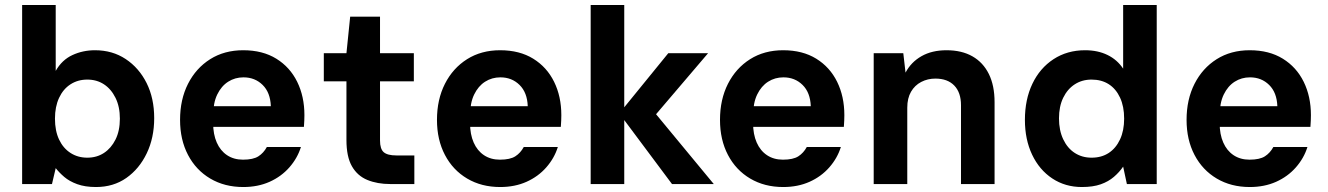

<svg xmlns="http://www.w3.org/2000/svg" viewBox="-20 -740 5340 772"><path d="M366 12Q322 12 290.5 0.5Q259 -11 238.5 -28.5Q218 -46 204 -64L189 0H69V-720H204V-455Q229 -499 271 -518.5Q313 -538 362 -538Q432 -538 485.5 -502.5Q539 -467 569.5 -406Q600 -345 600 -265Q600 -186 570 -123.5Q540 -61 488 -24.5Q436 12 366 12ZM331 -106Q369 -106 398 -125Q427 -144 444.5 -179Q462 -214 462 -263Q462 -311 444.5 -346.5Q427 -382 398 -401Q369 -420 331 -420Q293 -420 263.5 -401Q234 -382 217.5 -346.5Q201 -311 201 -263Q201 -214 217.5 -179Q234 -144 263.5 -125Q293 -106 331 -106Z M958 12Q883 12 825.5 -22Q768 -56 736 -117Q704 -178 704 -258Q704 -340 736 -403Q768 -466 825 -502Q882 -538 958 -538Q1036 -538 1091 -504Q1146 -470 1175 -411Q1204 -352 1204 -277Q1204 -267 1203.5 -255Q1203 -243 1202 -230H801V-313H1069Q1067 -368 1036 -398.5Q1005 -429 959 -429Q925 -429 897.5 -411.5Q870 -394 853.5 -360Q837 -326 837 -274V-245Q837 -200 851.5 -167Q866 -134 893 -116Q920 -98 957 -98Q998 -98 1019 -111.5Q1040 -125 1053 -149H1190Q1176 -104 1143.5 -67Q1111 -30 1064 -9Q1017 12 958 12Z M1549 0Q1497 0 1457 -16.5Q1417 -33 1395 -71.5Q1373 -110 1373 -177V-413H1282V-526H1373L1388 -673H1508V-526H1644V-413H1508V-175Q1508 -141 1523 -128Q1538 -115 1574 -115H1646V0Z M1991 12Q1916 12 1858.5 -22Q1801 -56 1769 -117Q1737 -178 1737 -258Q1737 -340 1769 -403Q1801 -466 1858 -502Q1915 -538 1991 -538Q2069 -538 2124 -504Q2179 -470 2208 -411Q2237 -352 2237 -277Q2237 -267 2236.5 -255Q2236 -243 2235 -230H1834V-313H2102Q2100 -368 2069 -398.5Q2038 -429 1992 -429Q1958 -429 1930.5 -411.5Q1903 -394 1886.5 -360Q1870 -326 1870 -274V-245Q1870 -200 1884.5 -167Q1899 -134 1926 -116Q1953 -98 1990 -98Q2031 -98 2052 -111.5Q2073 -125 2086 -149H2223Q2209 -104 2176.5 -67Q2144 -30 2097 -9Q2050 12 1991 12Z M2682 0 2470 -284 2667 -526H2827L2573 -228V-335L2850 0ZM2355 0V-720H2490V0Z M3129 12Q3054 12 2996.5 -22Q2939 -56 2907 -117Q2875 -178 2875 -258Q2875 -340 2907 -403Q2939 -466 2996 -502Q3053 -538 3129 -538Q3207 -538 3262 -504Q3317 -470 3346 -411Q3375 -352 3375 -277Q3375 -267 3374.5 -255Q3374 -243 3373 -230H2972V-313H3240Q3238 -368 3207 -398.5Q3176 -429 3130 -429Q3096 -429 3068.5 -411.5Q3041 -394 3024.5 -360Q3008 -326 3008 -274V-245Q3008 -200 3022.5 -167Q3037 -134 3064 -116Q3091 -98 3128 -98Q3169 -98 3190 -111.5Q3211 -125 3224 -149H3361Q3347 -104 3314.5 -67Q3282 -30 3235 -9Q3188 12 3129 12Z M3493 0V-526H3612L3621 -448Q3643 -490 3685 -514Q3727 -538 3786 -538Q3847 -538 3890 -513.5Q3933 -489 3956 -442.5Q3979 -396 3979 -329V0H3844V-317Q3844 -368 3817 -396Q3790 -424 3741 -424Q3710 -424 3684 -410.5Q3658 -397 3643 -371Q3628 -345 3628 -307V0Z M4330 12Q4263 12 4211 -22.5Q4159 -57 4130 -118Q4101 -179 4101 -258Q4101 -340 4131 -403Q4161 -466 4216 -502Q4271 -538 4343 -538Q4394 -538 4433 -519Q4472 -500 4496 -464V-720H4631V0H4511L4496 -70Q4481 -48 4459 -29Q4437 -10 4406 1Q4375 12 4330 12ZM4369 -106Q4409 -106 4438 -125Q4467 -144 4483.5 -179.5Q4500 -215 4500 -263Q4500 -312 4483.5 -347.5Q4467 -383 4438 -401.5Q4409 -420 4369 -420Q4331 -420 4301.5 -401Q4272 -382 4255 -347Q4238 -312 4238 -264Q4238 -216 4255 -180Q4272 -144 4301.5 -125Q4331 -106 4369 -106Z M5005 12Q4930 12 4872.5 -22Q4815 -56 4783 -117Q4751 -178 4751 -258Q4751 -340 4783 -403Q4815 -466 4872 -502Q4929 -538 5005 -538Q5083 -538 5138 -504Q5193 -470 5222 -411Q5251 -352 5251 -277Q5251 -267 5250.5 -255Q5250 -243 5249 -230H4848V-313H5116Q5114 -368 5083 -398.5Q5052 -429 5006 -429Q4972 -429 4944.5 -411.5Q4917 -394 4900.5 -360Q4884 -326 4884 -274V-245Q4884 -200 4898.5 -167Q4913 -134 4940 -116Q4967 -98 5004 -98Q5045 -98 5066 -111.5Q5087 -125 5100 -149H5237Q5223 -104 5190.5 -67Q5158 -30 5111 -9Q5064 12 5005 12Z"/></svg>

Font: DM Sans 9pt
Style: Bold
Weight: 700
Designer: Colophon Foundry, Jonny Pinhorn
Foundry: Colophon Foundry
Version: Version 4.004;gftools[0.9.30]